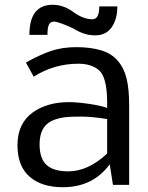

<svg xmlns="http://www.w3.org/2000/svg" viewBox="-20 -780 623 810"><path d="M53.7 0ZM475.1 -752.9Q475.1 -699.7 451.4 -665.3Q427.7 -630.9 381.3 -630.9Q335.9 -630.4 290 -659.7Q231.9 -686.5 209 -689Q191.4 -689 185.8 -674.8Q180.2 -660.6 180.2 -632.8H104Q104 -759.8 202.1 -759.8Q248 -759.8 289.6 -729.2Q331.1 -698.7 370.1 -698.7Q398.9 -698.7 398.9 -752.9ZM268.1 -57.1Q351.6 -57.1 432.1 -132.3V-277.8Q368.2 -288.1 322.3 -288.1Q276.4 -288.1 255.1 -285.6Q233.9 -283.2 212.6 -275.9Q191.4 -268.6 177.7 -256.3Q147 -229 147 -170.2Q147 -111.3 176.3 -84.2Q205.6 -57.1 268.1 -57.1ZM432.1 -324.7V-348.1Q431.6 -454.6 397.5 -483.9Q365.2 -511.2 311 -511.2Q208 -511.2 122.1 -456.5L89.4 -516.1Q145.5 -547.9 193.6 -564.5Q241.7 -581.1 302 -581.1Q362.3 -581.1 406.7 -567.6Q451.2 -554.2 477.5 -522.9Q503.9 -491.7 514.4 -447.3Q524.9 -402.8 524.9 -335V0H456.5L442.9 -86.9Q372.1 9.8 245.1 9.8Q155.3 9.8 104.5 -34.9Q53.7 -79.6 53.7 -167.5Q53.7 -259.8 119.1 -306.2Q179.7 -349.1 270.5 -349.1Q304.2 -349.1 354 -342Q403.8 -335 432.1 -324.7Z"/></svg>

Font: Dhyana
Style: Regular
Weight: 400
Foundry: Vernon Adams
Version: Version 1.002; ttfautohint (v0.8.51-6076)